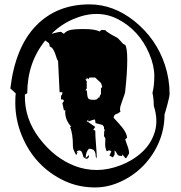

<svg xmlns="http://www.w3.org/2000/svg" viewBox="-20 -782 820 870"><path d="M51.3 -358.9 26.9 -381.3Q49.3 -568.8 143.3 -665.5Q237.3 -762.2 385.7 -762.2Q493.7 -762.2 588.9 -686.5Q688.5 -606.4 727.5 -487.3Q748.5 -423.3 748.5 -355Q748.5 -346.7 739.5 -312.3Q730.5 -277.8 725.6 -264.2Q725.6 -176.3 681.2 -99.6Q636.7 -22.9 562.3 22.2Q487.8 67.4 411.4 67.4Q335 67.4 270 36.6Q205.1 5.9 156.5 -45.4Q107.9 -96.7 78.6 -168.2Q49.3 -239.7 49.3 -316.9Q49.3 -344.7 51.3 -358.9ZM250 -364.3 243.2 -504.9Q237.8 -512.7 233.4 -528.8Q222.2 -566.9 205.1 -571.3Q205.1 -584 199.2 -588.6Q193.4 -593.3 185.1 -598.6Q103.5 -497.6 103.5 -359.4L92.8 -353.5Q89.8 -244.6 159.2 -154.3Q228 -64.5 320.8 -29.3Q368.2 -11.7 418.9 -11.7Q469.7 -11.7 525.4 -32.7Q581.1 -53.7 622.8 -91.8Q664.6 -129.9 681.2 -183.6Q697.8 -237.3 676.8 -302.7Q676.8 -333.5 670.9 -361.3Q679.2 -392.6 679.2 -438.5Q679.2 -484.4 656.5 -538.1Q633.8 -591.8 597.9 -631.1Q562 -670.4 515.4 -694.6Q468.8 -718.8 417.7 -718.8Q366.7 -718.8 312 -695.3Q257.3 -671.9 212.9 -628.9Q245.6 -637.7 256.8 -637.7L269.5 -628.9Q277.8 -639.2 292.5 -644.5Q310.1 -650.4 360.1 -650.4Q410.2 -650.4 430.7 -639.6L440.9 -646.5L457 -645.5Q460.9 -639.6 479 -628.7Q497.1 -617.7 506.1 -613.8Q515.1 -609.9 527.8 -594.5Q540.5 -579.1 546.9 -579.1Q556.6 -566.9 556.6 -509.5Q556.6 -452.1 546.9 -364.3Q546.4 -358.9 535.2 -328.9Q523.9 -298.8 523.9 -288.6Q523.9 -278.3 525.9 -275.4L521 -272.9Q517.6 -268.6 510.7 -266.6Q495.1 -263.2 495.1 -248Q497.6 -245.1 517.6 -223.6Q555.7 -182.1 555.7 -157.2L547.4 -151.4Q548.3 -145.5 557.1 -122.3Q565.9 -99.1 564.5 -85.9L551.8 -64.9L547.9 -65.9L533.7 -83V-75.2Q520 -75.2 515.6 -78.4Q511.2 -81.5 508.5 -88.4Q505.9 -95.2 499 -100.1L499.5 -84Q499.5 -80.6 495.8 -75.7Q492.2 -70.8 491.2 -68.8L476.1 -77.1L484.4 -96.2L478.5 -100.1H470.2Q470.2 -97.2 463.4 -97.2Q456.5 -110.8 456.5 -128.2Q456.5 -145.5 457.5 -154.8L451.2 -165.5L452.6 -192.4L454.1 -189L455.6 -190.4L451.2 -199.2V-207L444.3 -215.8L413.1 -224.1Q413.1 -226.1 410.2 -240.7Q403.8 -240.7 379.9 -231.4V-240.7L373 -231.4H376L411.6 -207L402.3 -193.4L411.6 -190.4Q411.6 -168.5 415 -127.2Q418.5 -85.9 418.5 -63.5L413.6 -73.7L411.6 -75.2L413.6 -74.2Q413.6 -90.3 407 -99.1Q400.4 -107.9 382.8 -107.9Q368.2 -92.8 368.2 -65.9Q381.8 -76.7 382.8 -81.1V-70.3L375.5 -62.5Q361.8 -62.5 359.4 -73.7Q359.4 -71.8 360.1 -69.6Q360.8 -67.4 360.8 -65.9Q357.4 -69.8 355.5 -78.9Q353.5 -87.9 350.1 -94Q346.7 -100.1 339.4 -100.1Q326.7 -100.1 326.7 -88.9Q328.1 -93.8 332 -93.8L325.2 -78.6Q323.2 -84 319.3 -90.8Q310.5 -106.4 310.5 -117.7Q310.5 -178.7 296.9 -207H303.7Q275.4 -237.3 275.4 -274.4L276.4 -282.2H269.5L262.7 -314.9L269.5 -323.7Q269.5 -331.5 260.3 -331.5H256.3L256.8 -348.6Q262.7 -352.5 262.7 -364.3ZM443.4 -388.7 437.5 -406.2 411.1 -430.7H385.7L379.9 -422.9L373 -430.7V-422.9H366.7L373 -413.6V-381.3L366.7 -372.1H373.5Q375 -343.8 379.4 -336.7Q383.8 -329.6 403.8 -329.6Q423.8 -329.6 423.8 -339.8H430.7Q430.7 -347.2 437.5 -356.4V-381.3Z"/></svg>

Font: Butcherman
Style: Regular
Weight: 400
Version: Version 001.003